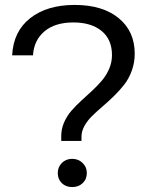

<svg xmlns="http://www.w3.org/2000/svg" viewBox="-20 -759 603 787"><path d="M231 -201.2Q231 -230 242.4 -256.6Q253.9 -283.2 272.2 -304.4Q290.5 -325.7 312.7 -345.9Q335 -366.2 357.2 -386.7Q379.4 -407.2 397.7 -428.7Q416 -450.2 427.5 -477.1Q439 -503.9 439 -533.2Q439 -597.2 396.5 -632.1Q354 -667 280.8 -667Q205.6 -667 162.4 -630.6Q119.1 -594.2 115.2 -532.2H29.8Q34.7 -630.4 103.8 -684.6Q172.9 -738.8 286.1 -738.8Q400.4 -738.8 466.3 -684.8Q532.2 -630.9 532.2 -539.1Q532.2 -502.4 520.3 -469.5Q508.3 -436.5 489 -411.9Q469.7 -387.2 446.3 -364.5Q422.9 -341.8 399.7 -322Q376.5 -302.2 357.2 -283.2Q337.9 -264.2 325.9 -242.4Q314 -220.7 314 -198.2V-181.2H231ZM216.8 -49.8Q216.8 -74.2 233.6 -91.1Q250.5 -107.9 275.9 -107.9Q301.3 -107.9 318.6 -91.1Q335.9 -74.2 335.9 -49.8Q335.9 -24.4 318.8 -8.3Q301.8 7.8 275.9 7.8Q250 7.8 233.4 -8.3Q216.8 -24.4 216.8 -49.8Z"/></svg>

Font: Lumene Sans Expanded
Style: Regular
Weight: 400
Width: 7
Designer: Deni Anggara
Version: Version 1.003;Glyphs 3.1.2 (3151)